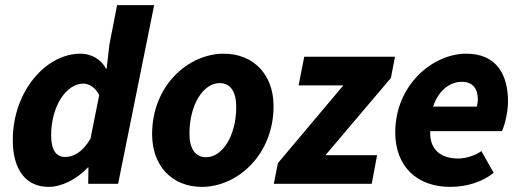

<svg xmlns="http://www.w3.org/2000/svg" viewBox="-20 -719 2036 751"><path d="M170 12C221 12 279 -17 324 -64H326L325 0H442L583 -699H438L408 -545L397 -450H395C376 -486 339 -509 295 -509C158 -509 30 -360 30 -171C30 -53 83 12 170 12ZM234 -105C201 -105 180 -131 180 -189C180 -305 240 -392 306 -392C327 -392 353 -378 368 -347L334 -177C302 -121 265 -105 234 -105Z M770 12C907 12 1050 -112 1050 -304C1050 -427 972 -509 855 -509C718 -509 575 -386 575 -194C575 -70 653 12 770 12ZM786 -104C743 -104 721 -139 721 -196C721 -309 775 -394 839 -394C883 -394 904 -358 904 -301C904 -188 850 -104 786 -104Z M1051 0H1434L1455 -112H1253L1509 -414L1525 -497H1170L1148 -385H1323L1067 -81Z M1741 12C1810 12 1870 -10 1911 -43L1863 -128C1840 -111 1802 -99 1772 -99C1709 -99 1659 -130 1663 -206H1943C1951 -220 1967 -274 1967 -322C1967 -425 1924 -509 1804 -509C1671 -509 1526 -385 1526 -201C1526 -68 1611 12 1741 12ZM1674 -302C1696 -368 1742 -399 1786 -399C1833 -399 1849 -368 1849 -330C1849 -319 1847 -310 1845 -302Z"/></svg>

Font: Source Sans Pro
Style: Bold Italic
Weight: 700
Italic angle: -11°
Designer: Paul D. Hunt
Foundry: Adobe Systems Incorporated
Version: Version 3.006;hotconv 1.0.111;makeotfexe 2.5.65597